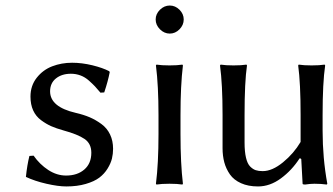

<svg xmlns="http://www.w3.org/2000/svg" viewBox="-20 -668 1210 698"><path d="M86.9 -101.1 102.1 -102.1Q124.5 -70.3 155.5 -50Q186.5 -29.8 220.2 -29.8Q261.2 -29.8 286.6 -51.8Q312 -73.7 312 -112.8Q312 -146 287.4 -162.8Q262.7 -179.7 210.9 -193.8Q184.6 -201.2 166.3 -209.2Q147.9 -217.3 129.2 -231.2Q110.4 -245.1 100.6 -266.6Q90.8 -288.1 90.8 -316.9Q90.8 -356.4 113.5 -385.3Q136.2 -414.1 169.9 -427Q203.6 -439.9 242.2 -439.9Q277.8 -439.9 315.7 -430.7Q353.5 -421.4 377 -409.2L378.9 -405.8Q372.6 -372.6 358.9 -332L345.2 -331.1Q333 -345.7 325.4 -353.8Q317.9 -361.8 303.5 -374.8Q289.1 -387.7 272.5 -393.8Q255.9 -399.9 237.8 -399.9Q204.6 -399.9 183.3 -382.8Q162.1 -365.7 162.1 -335.9Q162.1 -279.3 254.9 -257.8Q284.2 -251 306.4 -241.5Q328.6 -231.9 348.9 -217Q369.1 -202.1 380.1 -179.2Q391.1 -156.2 391.1 -127Q391.1 -108.9 387 -91.6Q382.8 -74.2 371.1 -55.2Q359.4 -36.1 341.1 -22.2Q322.8 -8.3 291.7 0.7Q260.7 9.8 221.2 9.8Q191.4 9.8 148.7 0Q106 -9.8 74.2 -24.9Q78.6 -67.9 86.9 -101.1Z M561.5 -561.5Q545.9 -577.1 545.9 -597.2Q545.9 -617.2 561.5 -632.6Q577.1 -647.9 597.2 -647.9Q617.2 -647.9 632.6 -632.6Q647.9 -617.2 647.9 -597.2Q647.9 -577.1 632.6 -561.5Q617.2 -545.9 597.2 -545.9Q577.1 -545.9 561.5 -561.5ZM556.2 -180.2V-250Q556.2 -356.4 546.9 -430.2L548.8 -433.1Q567.4 -430.2 596.2 -430.2Q625 -430.2 643.1 -433.1L645 -430.2Q636.2 -356.9 636.2 -250V-180.2Q636.2 -73.2 645 0L643.1 2.9Q625 0 596.2 0Q566.9 0 548.8 2.9L546.9 0Q556.2 -73.7 556.2 -180.2Z M1070.8 -92.8 1068.8 -91.8Q1041 -48.8 1001.2 -19.5Q961.4 9.8 918 9.8Q882.3 9.8 856.2 -2Q830.1 -13.7 815.9 -33.9Q801.8 -54.2 795.4 -77.9Q789.1 -101.6 789.1 -128.9V-250Q789.1 -362.3 779.8 -430.2L782.2 -433.1Q800.3 -430.2 829.1 -430.2Q857.9 -430.2 876 -433.1L877.9 -430.2Q869.1 -370.1 869.1 -250V-149.9Q869.1 -116.7 874.3 -94.7Q879.4 -72.8 889.4 -62.7Q899.4 -52.7 909.7 -49.3Q919.9 -45.9 935.1 -45.9Q969.7 -45.9 1008.8 -77.9Q1047.9 -109.9 1072.8 -151.9V-250Q1072.8 -365.7 1064 -430.2L1065.9 -433.1Q1084 -430.2 1112.8 -430.2Q1141.6 -430.2 1160.2 -433.1L1162.1 -430.2Q1152.8 -367.2 1152.8 -250V-192.9Q1152.8 -93.8 1169.9 0L1168 2.9Q1147.9 0 1123 0Q1108.4 0 1088.9 2.9Q1080.1 2.9 1080.1 0L1075.2 -89.8Z"/></svg>

Font: Linear Smooth
Style: Regular
Weight: 400
Designer: Philipp H. Poll, Flanker
Foundry: Philipp H. Poll, reworked by Flanker
Version: Version 1.061 | FøM Fix